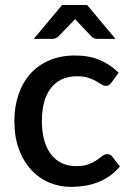

<svg xmlns="http://www.w3.org/2000/svg" viewBox="-20 -740 520 768"><path d="M426 -410Q421 -403.5 416.5 -400Q412 -396.5 403.5 -396.5Q395 -396.5 385.8 -402.5Q376.5 -408.5 363.8 -415.8Q351 -423 333 -429Q315 -435 288 -435Q253 -435 226.8 -422.5Q200.5 -410 182.8 -386.8Q165 -363.5 156.2 -330.2Q147.5 -297 147.5 -255.5Q147.5 -212.5 157 -179Q166.5 -145.5 184.2 -122.5Q202 -99.5 227.2 -87.5Q252.5 -75.5 284 -75.5Q315 -75.5 334.5 -83Q354 -90.5 367 -99.5Q380 -108.5 389.2 -116Q398.5 -123.5 409 -123.5Q422 -123.5 429 -113.5L459.5 -74Q441 -51.5 418.5 -36Q396 -20.5 371 -10.8Q346 -1 319 3.2Q292 7.5 264.5 7.5Q217 7.5 175.8 -10.2Q134.5 -28 103.8 -61.8Q73 -95.5 55.2 -144.2Q37.5 -193 37.5 -255.5Q37.5 -312 53.5 -360.2Q69.5 -408.5 100.2 -443.5Q131 -478.5 176.5 -498.2Q222 -518 281.5 -518Q337 -518 379.2 -500Q421.5 -482 454.5 -449ZM442 -584.5H370Q363.5 -584.5 357.2 -586.5Q351 -588.5 344.5 -595.5L289.5 -653.5Q285 -658 280.5 -664Q278 -661 275.8 -658.5Q273.5 -656 271 -653.5L215 -595.5Q209.5 -590 203 -587.2Q196.5 -584.5 189.5 -584.5H115L228.5 -720H328.5Z"/></svg>

Font: LatoLatin Semibold
Style: Regular
Weight: 600
Designer: Lukasz Dziedzic with Adam Twardoch and Botio Nikoltchev
Foundry: tyPoland Lukasz Dziedzic
Version: Version 2.015; 2015-08-06; http://www.latofonts.com/